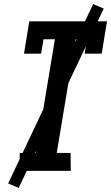

<svg xmlns="http://www.w3.org/2000/svg" viewBox="-20 -840 546 944"><path d="M77 0V-88H157L250 -647H194L182 -576H98L124 -735H506L480 -576H396L408 -647H352L259 -88H327L328 0ZM72 84 20 62 438 -820 490 -798Z"/></svg>

Font: Iosevka Curly Slab Semibold
Style: Italic
Weight: 600
Italic angle: -9°
Monospace: yes
Designer: Belleve Invis
Foundry: Belleve Invis
Version: Version 22.1.2; ttfautohint (v1.8.4)